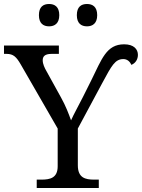

<svg xmlns="http://www.w3.org/2000/svg" viewBox="-25 -942 711 962"><path d="M411 -810C439 -810 462 -825 462 -866C462 -908 439 -922 411 -922C382 -922 360 -908 360 -866C360 -825 382 -810 411 -810ZM221 -810C249 -810 272 -825 272 -866C272 -908 249 -922 221 -922C192 -922 170 -908 170 -866C170 -825 192 -810 221 -810ZM159 0H470V-42H447C402 -42 365 -51 365 -114V-298L489 -529C534 -612 551 -646 593 -646C612 -646 626 -634 633 -617C654 -625 666 -645 666 -667C666 -695 646 -720 597 -720C508 -720 485 -646 432 -539L391 -457C370 -415 343 -367 331 -339C320 -370 304 -412 281 -453L207 -587C199 -601 189 -621 189 -640C189 -657 197 -672 233 -672H270V-714H-5V-672H8C42 -672 57 -657 79 -619L264 -298V-109C264 -50 226 -42 182 -42H159Z"/></svg>

Font: Noto Serif
Style: Regular
Weight: 400
Designer: Monotype Design Team
Foundry: Monotype Imaging Inc.
Version: Version 2.015